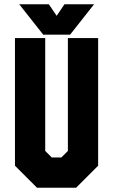

<svg xmlns="http://www.w3.org/2000/svg" viewBox="-20 -878 529 898"><path d="M153 0 50 -103V-700H191.5V-172L222 -141.5H267L297.5 -172V-700H439V-103L336 0ZM182 -716 70 -858H208.5L245 -804L281.5 -858H420L308 -716Z"/></svg>

Font: Tourney Condensed Black
Style: Regular
Weight: 900
Width: 3
Designer: Tyler Finck
Foundry: Etcetera Type Co
Version: Version 1.010; ttfautohint (v1.8.3)